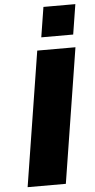

<svg xmlns="http://www.w3.org/2000/svg" viewBox="-61 -965 496 1001"><g transform="rotate(-5 186.5 -464.5)"><path d="M42 0 154 -705H354L242 0ZM181 -772 206 -929H373L348 -772Z"/></g></svg>

Font: Nunito Sans 10pt SemiExpanded Black
Style: Italic
Weight: 900
Width: 6
Italic angle: -9°
Designer: Vernon Adams
Foundry: Vernon Adams
Version: Version 3.101;gftools[0.9.27]